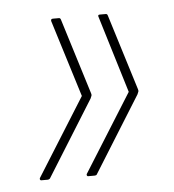

<svg xmlns="http://www.w3.org/2000/svg" viewBox="-36 -467 369 408"><g transform="rotate(-5 148.5 -263.0)"><path d="M204 -433Q207 -433 208 -429L258 -268Q259 -265 258.5 -263Q258 -261 256 -257L155 -95Q154 -93 150 -93H136Q135 -93 134 -94.5Q133 -96 134 -98L238 -264L188 -428Q186 -433 191 -433ZM104 -433Q107 -433 108 -429L158 -268Q159 -265 158.5 -263Q158 -261 156 -257L55 -95Q53 -93 50 -93H36Q35 -93 34 -94.5Q33 -96 34 -98L138 -264L87 -428Q86 -433 91 -433Z"/></g></svg>

Font: Sofia Sans Extra Condensed Thin
Style: Italic
Weight: 250
Italic angle: -9°
Version: Version 4.100